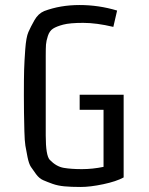

<svg xmlns="http://www.w3.org/2000/svg" viewBox="-20 -732 592 764"><path d="M77 -210Q75 -286 75 -353Q75 -420 76 -454Q77 -488 80.5 -536Q84 -584 93 -604.5Q102 -625 117 -651.5Q132 -678 156 -688Q220 -712 296.5 -712Q373 -712 446 -690L431 -625Q364 -641 311 -641Q258 -641 231.5 -634Q205 -627 191 -618Q177 -609 170.5 -589Q164 -569 163 -554.5Q162 -540 162 -510V-193Q162 -113 178 -96Q204 -69 234 -64Q264 -59 306 -59Q348 -59 392 -68V-295H297V-355H472V-26Q443 -10 391 1Q339 12 301 12Q263 12 236.5 9.5Q210 7 189 -0.5Q168 -8 152 -15Q136 -22 123.5 -39Q111 -56 103 -68Q95 -80 89.5 -107Q84 -134 81 -152.5Q78 -171 77 -210Z"/></svg>

Font: Strait
Style: Regular
Weight: 400
Width: 3
Designer: Eduardo Rodriguez Tunni
Foundry: Eduardo Rodriguez Tunni
Version: Version 1.001